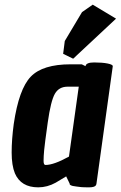

<svg xmlns="http://www.w3.org/2000/svg" viewBox="-20 -788 518 824"><path d="M294 -536 251 -557 258 -612 332 -736 378 -768 478 -708ZM144 16Q70 16 44 -44Q30 -78 30 -133.5Q30 -189 39 -256Q61 -406 112 -459Q163 -512 283 -512H331L347 -504Q349 -520 384 -520Q419 -520 441.5 -515.5Q464 -511 464 -504L394 0Q393 6 391 8Q385 16 362 16Q339 16 328 15Q317 14 308 12.5Q299 11 292 10Q277 6 279 0L264 -31Q233 -12 219 -4Q183 16 144 16ZM175 -80Q211 -80 276 -116L318 -416H270Q233 -416 215.5 -385.5Q198 -355 185 -263Q172 -171 169.5 -143.5Q167 -116 167 -98Q167 -80 175 -80Z"/></svg>

Font: Chau Philomene One
Style: Italic
Weight: 400
Designer: Vicente Lamonaca
Foundry: TipoType
Version: Version 1.002